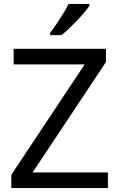

<svg xmlns="http://www.w3.org/2000/svg" viewBox="-20 -964 612 984"><path d="M533 0H38V-68L414 -634H50V-714H523V-646L147 -80H533ZM438 -934Q429 -920 412 -900Q395 -880 374.5 -858.5Q354 -837 333.5 -817.5Q313 -798 295 -784H237V-796Q252 -815 269.5 -841Q287 -867 304 -894.5Q321 -922 332 -944H438Z"/></svg>

Font: Noto Sans Gujarati
Style: Regular
Weight: 400
Designer: Jelle Bosma - Monotype Design Team, Universal Thirst
Foundry: Monotype Imaging Inc.
Version: Version 2.102